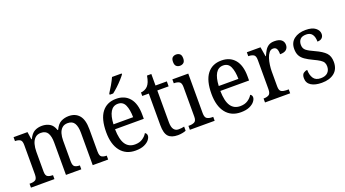

<svg xmlns="http://www.w3.org/2000/svg" viewBox="-57 -1342 3468 1928"><g transform="rotate(-20 1677.0 -378.0)"><path d="M25 0V-42H38Q69 -42 88.5 -54Q108 -66 108 -114V-426Q108 -471 87.5 -482.5Q67 -494 37 -494H34V-536H183L195 -455H200Q226 -509 260.5 -527.5Q295 -546 340 -546Q385 -546 421 -525.5Q457 -505 474 -452H480Q506 -508 543.5 -527Q581 -546 626 -546Q697 -546 737 -499Q777 -452 777 -350V-114Q777 -66 796.5 -54Q816 -42 847 -42H850V0H685V-346Q685 -411 664 -447Q643 -483 592 -483Q554 -483 531.5 -462Q509 -441 499.5 -407.5Q490 -374 490 -334V-114Q490 -66 509.5 -54Q529 -42 560 -42H563V0H399V-346Q399 -411 378 -447Q357 -483 305 -483Q266 -483 242.5 -460Q219 -437 209 -400Q199 -363 199 -320V-109Q199 -64 221 -53Q243 -42 274 -42H276V0Z M1141 10Q1039 10 982 -62Q925 -134 925 -264Q925 -405 979 -475.5Q1033 -546 1132 -546Q1223 -546 1274.5 -485Q1326 -424 1326 -306V-262H1019Q1021 -152 1055.5 -101Q1090 -50 1157 -50Q1205 -50 1238 -72Q1271 -94 1287 -123Q1295 -120 1301 -111.5Q1307 -103 1307 -90Q1307 -70 1289 -46.5Q1271 -23 1234.5 -6.5Q1198 10 1141 10ZM1231 -314Q1230 -395 1208 -444Q1186 -493 1132 -493Q1080 -493 1052.5 -447Q1025 -401 1021 -314ZM1087 -619Q1108 -651 1131.5 -691.5Q1155 -732 1170 -766H1273V-756Q1261 -739 1235.5 -710.5Q1210 -682 1179.5 -653.5Q1149 -625 1124 -606H1087Z M1593 10Q1524 10 1492 -24.5Q1460 -59 1460 -145V-483H1390V-520Q1409 -521 1429 -529.5Q1449 -538 1464 -554Q1479 -571 1488.5 -595Q1498 -619 1505 -659H1551V-536H1672V-483H1551V-143Q1551 -91 1569 -67Q1587 -43 1619 -43Q1637 -43 1651.5 -45Q1666 -47 1680 -50V-6Q1668 0 1643 5Q1618 10 1593 10Z M1851 -638Q1828 -638 1812.5 -651.5Q1797 -665 1797 -698Q1797 -732 1812.5 -745Q1828 -758 1851 -758Q1874 -758 1890 -745Q1906 -732 1906 -698Q1906 -665 1890 -651.5Q1874 -638 1851 -638ZM1723 0V-42H1735Q1766 -42 1788 -53.5Q1810 -65 1810 -109V-426Q1810 -470 1789 -482Q1768 -494 1737 -494H1731V-536H1901V-114Q1901 -67 1922.5 -54.5Q1944 -42 1976 -42H1988V0Z M2266 10Q2164 10 2107 -62Q2050 -134 2050 -264Q2050 -405 2104 -475.5Q2158 -546 2257 -546Q2348 -546 2399.5 -485Q2451 -424 2451 -306V-262H2144Q2146 -152 2180.5 -101Q2215 -50 2282 -50Q2330 -50 2363 -72Q2396 -94 2412 -123Q2420 -120 2426 -111.5Q2432 -103 2432 -90Q2432 -70 2414 -46.5Q2396 -23 2359.5 -6.5Q2323 10 2266 10ZM2356 -314Q2355 -395 2333 -444Q2311 -493 2257 -493Q2205 -493 2177.5 -447Q2150 -401 2146 -314Z M2526 0V-42H2529Q2560 -42 2582 -54Q2604 -66 2604 -114V-426Q2604 -471 2582 -482.5Q2560 -494 2530 -494H2527V-536H2673L2690 -434H2694Q2707 -464 2722 -489.5Q2737 -515 2761 -530.5Q2785 -546 2824 -546Q2874 -546 2898 -526Q2922 -506 2922 -472Q2922 -441 2901.5 -422Q2881 -403 2834 -403Q2834 -444 2823 -462.5Q2812 -481 2785 -481Q2761 -481 2744 -460Q2727 -439 2716.5 -406.5Q2706 -374 2701 -337.5Q2696 -301 2696 -270V-109Q2696 -64 2718 -53Q2740 -42 2770 -42H2795V0Z M3132 10Q3060 10 3018 -16.5Q2976 -43 2976 -95Q2976 -134 2996.5 -148Q3017 -162 3036 -162Q3036 -109 3059 -73Q3082 -37 3137 -37Q3186 -37 3211.5 -61.5Q3237 -86 3237 -128Q3237 -152 3227.5 -169Q3218 -186 3194 -201.5Q3170 -217 3127 -237Q3078 -260 3046.5 -282Q3015 -304 3000 -332.5Q2985 -361 2985 -404Q2985 -472 3032.5 -508.5Q3080 -545 3157 -545Q3226 -545 3261 -517.5Q3296 -490 3296 -453Q3296 -426 3279 -410Q3262 -394 3230 -394Q3230 -445 3209.5 -472.5Q3189 -500 3147 -500Q3102 -500 3082 -478Q3062 -456 3062 -420Q3062 -381 3088 -360Q3114 -339 3175 -312Q3248 -279 3281.5 -244Q3315 -209 3315 -146Q3315 -70 3265.5 -30Q3216 10 3132 10Z"/></g></svg>

Font: Noto Serif Lao SemCond
Style: Regular
Weight: 400
Width: 4
Designer: Monotype Design Team
Foundry: Monotype Imaging Inc.
Version: Version 2.004; ttfautohint (v1.8.4.7-5d5b)